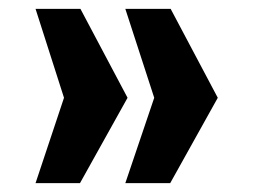

<svg xmlns="http://www.w3.org/2000/svg" viewBox="-20 -471 580 432"><path d="M124 -251 60 -451H161L267 -251L160 -59H60ZM327 -251 262 -451H364L470 -251L363 -59H262Z"/></svg>

Font: Public Sans Black
Style: Regular
Weight: 900
Designer: The Public Sans Project Authors: Dan O. Williams and USWDS (Libre Franklin designed by Pablo Impallari and Rodrigo Fuenz
Version: Version 1.007